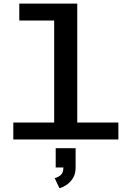

<svg xmlns="http://www.w3.org/2000/svg" viewBox="-20 -770 740 1060"><path d="M53.5 0V-93.5H279V-656.5H86.5V-750H406.5V-93.5H633.5V0ZM287.5 154.5V48H397.5V154.5Q397.5 191.5 381.5 215.5Q365.5 239.5 344.5 252.5Q323.5 265.5 308.5 269.5L282 213.5Q298 210 314 197.5Q330 185 330 154.5Z"/></svg>

Font: Trispace SemiExpanded Medium
Style: Regular
Weight: 500
Width: 6
Designer: Tyler Finck
Foundry: Etcetera Type Company
Version: Version 1.210; ttfautohint (v1.8.3)